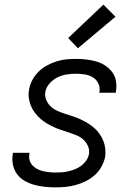

<svg xmlns="http://www.w3.org/2000/svg" viewBox="-20 -796 590 828"><path d="M219 12Q195 12 172 9.5Q149 7 127.5 1Q106 -5 86.5 -16Q67 -27 54 -44.5Q41 -62 36 -84.5Q31 -107 35 -130L36 -137H107V-133Q104 -119 107.5 -106Q111 -93 119.5 -83.5Q128 -74 140 -67.5Q152 -61 165 -58Q178 -55 192 -53.5Q206 -52 220 -52Q234 -52 247.5 -53Q261 -54 275.5 -57.5Q290 -61 304 -66.5Q318 -72 330 -81Q342 -90 351 -102.5Q360 -115 363 -129Q367 -148 360 -164.5Q353 -181 340.5 -193Q328 -205 311 -212Q294 -219 277.5 -224.5Q261 -230 244 -235.5Q227 -241 211 -248.5Q195 -256 180 -265Q165 -274 152.5 -285.5Q140 -297 129.5 -311Q119 -325 112.5 -341.5Q106 -358 104 -376Q102 -394 106 -413Q110 -434 121 -453.5Q132 -473 148 -488.5Q164 -504 184 -514.5Q204 -525 224.5 -531.5Q245 -538 265.5 -540Q286 -542 307 -542Q330 -542 352 -539.5Q374 -537 395 -531Q416 -525 433.5 -513.5Q451 -502 463.5 -485.5Q476 -469 480 -447Q484 -425 480 -402L479 -396H408L409 -400Q412 -419 404 -436Q396 -453 380.5 -462.5Q365 -472 346 -475Q327 -478 307 -478Q288 -478 268 -475Q248 -472 229 -463Q210 -454 195 -437.5Q180 -421 176 -402Q172 -383 179 -366Q186 -349 198.5 -337Q211 -325 227 -318Q243 -311 260 -305.5Q277 -300 294 -294.5Q311 -289 327 -281.5Q343 -274 358 -265Q373 -256 386 -244.5Q399 -233 409 -219Q419 -205 425.5 -189Q432 -173 434 -154.5Q436 -136 433 -117Q428 -96 416.5 -75.5Q405 -55 387 -39.5Q369 -24 348.5 -14Q328 -4 306 2Q284 8 262.5 10Q241 12 219 12ZM316 -588 274 -632 426 -776 478 -724Z"/></svg>

Font: Lode Term
Style: Italic
Weight: 400
Italic angle: -11°
Monospace: yes
Designer: Belleve Invis
Foundry: Belleve Invis
Version: Version 29.2.0